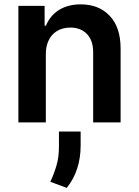

<svg xmlns="http://www.w3.org/2000/svg" viewBox="-20 -573 650 899"><path d="M544.7 0H416.2V-327.4Q416.2 -384.6 386.7 -414.1Q357.2 -443.9 310 -443.9Q285.9 -443.9 264.9 -436.3Q244 -428.6 228.3 -413.2Q212.7 -397.7 203.7 -374.3Q194.6 -350.9 194.6 -319.6V0H66.1V-545.5H188.9V-452.8H195.3Q204.2 -475.1 218.9 -493.4Q233.7 -511.7 253.9 -524.9Q274.1 -538 300.2 -545.3Q326.3 -552.6 358 -552.6Q442.5 -552.6 493.3 -499.3Q544.4 -445.7 544.7 -347.3ZM292.6 306.8 215.6 278.1Q233 241.5 244.3 202.4Q256 163.7 256 114V43H357.6V108Q357.6 225.5 292.6 306.8Z"/></svg>

Font: Linik Sans SemiBold
Style: Regular
Weight: 600
Designer: Fonts by Rasmus Andersson / Changes by Cristiano Sobral with parts from Marc Monis
Foundry: rsms
Version: Version 3.020; ttfautohint (v1.6)